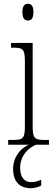

<svg xmlns="http://www.w3.org/2000/svg" viewBox="-20 -762 286 1011"><path d="M127 -654C144 -654 156 -664 156 -698C156 -732 144 -742 127 -742C110 -742 98 -732 98 -698C98 -664 110 -654 127 -654ZM23 0H133C93 14 49 62 49 127C49 197 86 229 142 229C162 229 180 224 197 215V184C177 193 163 197 145 197C111 197 86 175 86 121C86 57 132 14 170 0H238V-25H221C162 -25 152 -31 152 -99V-536H38V-511H48C102 -511 111 -504 111 -435V-98C111 -31 101 -25 42 -25H23Z"/></svg>

Font: Noto Serif Georgian Condensed ExtraLight
Style: Regular
Weight: 200
Width: 3
Designer: Monotype Design Team, Akaki Razmadze
Foundry: Google LLC
Version: Version 2.003